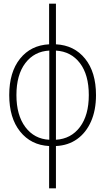

<svg xmlns="http://www.w3.org/2000/svg" viewBox="-20 -780 570 1040"><path d="M246 240V11Q148 6 89 -67.5Q30 -141 30 -265Q30 -389 88.5 -462Q147 -535 246 -540V-760H283V-540Q382 -535 441 -462Q500 -389 500 -265Q500 -183 473 -122Q446 -61 397.5 -26.5Q349 8 283 11V240ZM69 -265Q69 -156 117.5 -91.5Q166 -27 247 -23V-506Q166 -502 117.5 -438.5Q69 -375 69 -265ZM461 -265Q461 -375 413 -438Q365 -501 283 -506V-23Q365 -28 413 -92Q461 -156 461 -265Z"/></svg>

Font: Noto Sans Mono Condensed ExtraLight
Style: Regular
Weight: 200
Width: 3
Designer: Monotype Design Team
Foundry: Monotype Imaging Inc.
Version: Version 2.014; ttfautohint (v1.8.4.7-5d5b)